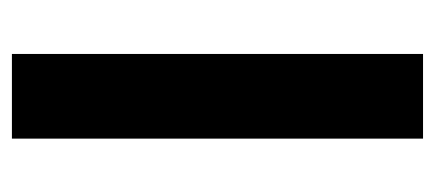

<svg xmlns="http://www.w3.org/2000/svg" viewBox="-230 -522 751 332"><g transform="rotate(-90 146.0 -355.5)"><path d="M219.2 0H72.8V-710.9H219.2Z"/></g></svg>

Font: RobotoInd
Style: Bold
Weight: 700
Designer: Google
Version: Version 2.001150; 2014